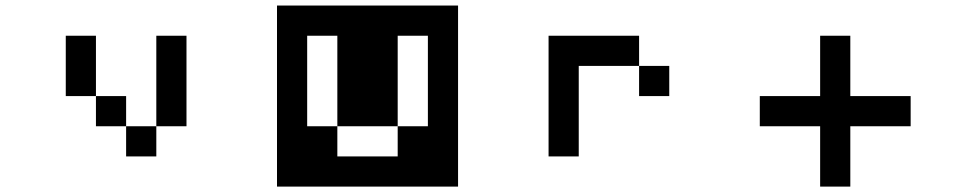

<svg xmlns="http://www.w3.org/2000/svg" viewBox="-20 -576 3596 707"><path d="M555.6 -111.1H444.4V-222.2H333.3V-444.4H222.2V-222.2H333.3V-111.1H444.4V0H555.6ZM555.6 -444.4V-111.1H666.7V-444.4Z M1000 111.1H1666.7V-555.6H1000ZM1222.2 -111.1H1444.4V0H1222.2ZM1222.2 -111.1H1111.1V-444.4H1222.2ZM1444.4 -111.1V-444.4H1555.6V-111.1Z M2333.3 -333.3V-222.2H2444.4V-333.3ZM2333.3 -333.3V-444.4H2000V0H2111.1V-333.3Z M3111.1 111.1V-111.1H3333.3V-222.2H3111.1V-444.4H3000V-222.2H2777.8V-111.1H3000V111.1Z"/></svg>

Font: linjaSipiki
Style: Regular
Weight: 500
Foundry: Made with Bits'n'Picas by Kreative Software
Version: Version 1.3